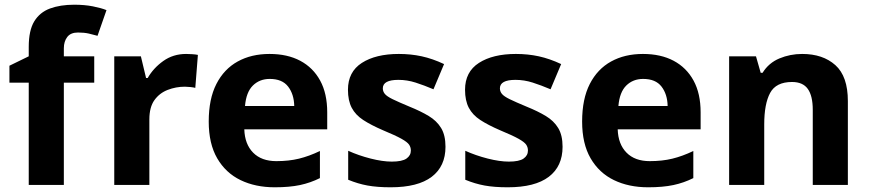

<svg xmlns="http://www.w3.org/2000/svg" viewBox="-20 -785 3694 815"><path d="M380 -434H251V0H102V-434H20V-506L102 -546V-586Q102 -656 125.5 -694.5Q149 -733 192.5 -749Q236 -765 295 -765Q339 -765 374.5 -758Q410 -751 432 -742L394 -633Q377 -638 357 -642.5Q337 -647 311 -647Q280 -647 265.5 -628Q251 -609 251 -580V-546H380Z M770 -556Q781 -556 796 -555Q811 -554 820 -552L809 -412Q802 -414 788.5 -415.5Q775 -417 765 -417Q727 -417 692 -403.5Q657 -390 635.5 -360Q614 -330 614 -278V0H465V-546H578L600 -454H607Q631 -496 673 -526Q715 -556 770 -556Z M1124 -556Q1200 -556 1254.5 -527Q1309 -498 1339 -443Q1369 -388 1369 -308V-236H1017Q1019 -173 1054.5 -137Q1090 -101 1153 -101Q1206 -101 1249 -111.5Q1292 -122 1338 -144V-29Q1298 -9 1253.5 0.5Q1209 10 1146 10Q1064 10 1001 -20.5Q938 -51 902 -113Q866 -175 866 -269Q866 -365 898.5 -428.5Q931 -492 989 -524Q1047 -556 1124 -556ZM1125 -450Q1082 -450 1053.5 -422Q1025 -394 1020 -335H1229Q1228 -385 1203 -417.5Q1178 -450 1125 -450Z M1871 -162Q1871 -79 1812.5 -34.5Q1754 10 1638 10Q1581 10 1540 2.5Q1499 -5 1458 -22V-145Q1502 -125 1553 -112Q1604 -99 1643 -99Q1687 -99 1705.5 -112Q1724 -125 1724 -146Q1724 -160 1716.5 -171Q1709 -182 1684 -196Q1659 -210 1606 -232Q1555 -254 1522 -275.5Q1489 -297 1473 -327.5Q1457 -358 1457 -404Q1457 -480 1516 -518Q1575 -556 1673 -556Q1724 -556 1770 -546Q1816 -536 1865 -513L1820 -406Q1780 -423 1744 -434.5Q1708 -446 1671 -446Q1638 -446 1621.5 -437Q1605 -428 1605 -410Q1605 -397 1613.5 -386.5Q1622 -376 1646.5 -364Q1671 -352 1719 -332Q1766 -313 1800 -292.5Q1834 -272 1852.5 -241.5Q1871 -211 1871 -162Z M2368 -162Q2368 -79 2309.5 -34.5Q2251 10 2135 10Q2078 10 2037 2.5Q1996 -5 1955 -22V-145Q1999 -125 2050 -112Q2101 -99 2140 -99Q2184 -99 2202.5 -112Q2221 -125 2221 -146Q2221 -160 2213.5 -171Q2206 -182 2181 -196Q2156 -210 2103 -232Q2052 -254 2019 -275.5Q1986 -297 1970 -327.5Q1954 -358 1954 -404Q1954 -480 2013 -518Q2072 -556 2170 -556Q2221 -556 2267 -546Q2313 -536 2362 -513L2317 -406Q2277 -423 2241 -434.5Q2205 -446 2168 -446Q2135 -446 2118.5 -437Q2102 -428 2102 -410Q2102 -397 2110.5 -386.5Q2119 -376 2143.5 -364Q2168 -352 2216 -332Q2263 -313 2297 -292.5Q2331 -272 2349.5 -241.5Q2368 -211 2368 -162Z M2709 -556Q2785 -556 2839.5 -527Q2894 -498 2924 -443Q2954 -388 2954 -308V-236H2602Q2604 -173 2639.5 -137Q2675 -101 2738 -101Q2791 -101 2834 -111.5Q2877 -122 2923 -144V-29Q2883 -9 2838.5 0.5Q2794 10 2731 10Q2649 10 2586 -20.5Q2523 -51 2487 -113Q2451 -175 2451 -269Q2451 -365 2483.5 -428.5Q2516 -492 2574 -524Q2632 -556 2709 -556ZM2710 -450Q2667 -450 2638.5 -422Q2610 -394 2605 -335H2814Q2813 -385 2788 -417.5Q2763 -450 2710 -450Z M3385 -556Q3473 -556 3526 -508.5Q3579 -461 3579 -356V0H3430V-319Q3430 -378 3409 -407.5Q3388 -437 3342 -437Q3274 -437 3249 -390.5Q3224 -344 3224 -257V0H3075V-546H3189L3209 -476H3217Q3243 -518 3288.5 -537Q3334 -556 3385 -556Z"/></svg>

Font: Noto Sans Gunjala Gondi
Style: Regular
Weight: 400
Designer: Ek Type
Foundry: Ek Type
Version: Version 1.004